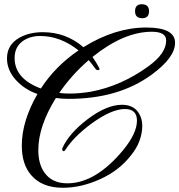

<svg xmlns="http://www.w3.org/2000/svg" viewBox="-20 -812 847 907"><path d="M277 75Q178 75 127 15Q83 -36 83 -124Q83 -183 102 -244.5Q121 -306 157 -368Q98 -388 56 -433Q13 -480 13 -536Q13 -601 72 -634Q119 -660 182 -660Q292 -660 374 -589Q523 -682 671 -682Q807 -682 807 -610Q807 -540 696 -459Q540 -345 305 -345Q289 -345 273.5 -346Q258 -347 244 -349Q161 -216 161 -103Q161 -38 189 2Q225 54 298 54Q431 54 561 -102Q627 -182 627 -242Q627 -297 570 -297Q507 -297 412 -228Q328 -166 288 -103Q285 -98 281 -98Q274 -98 274 -108Q274 -112 275 -113Q306 -182 394 -249Q484 -317 556 -317Q604 -317 629 -287Q652 -258 652 -217Q652 -183 639 -147Q626 -111 597 -76Q542 -6 454 34Q364 75 277 75ZM307 -370Q358 -370 410 -379Q553 -406 680 -498Q765 -559 765 -621Q765 -662 697 -662Q565 -662 417 -543Q426 -530 434 -517Q442 -504 449 -490Q453 -483 445 -481H442Q434 -481 431 -487Q426 -494 418 -504.5Q410 -515 399 -528Q318 -458 260 -373Q284 -370 307 -370ZM173 -394Q242 -500 351 -574Q265 -642 170 -642Q123 -642 89 -619Q49 -591 49 -538Q49 -440 173 -394ZM652 -726Q618 -726 618 -759Q618 -792 650 -792Q684 -792 684 -759Q684 -726 652 -726Z"/></svg>

Font: Carattere
Style: Regular
Weight: 400
Designer: Robert E. Leuschke
Foundry: Robert E. Leuschke
Version: Version 1.010; ttfautohint (v1.8.3)